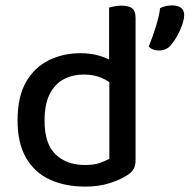

<svg xmlns="http://www.w3.org/2000/svg" viewBox="-20 -677 702 711"><path d="M385 -89V-416L482 -417V-82Q482 -62 473.5 -49Q465 -36 446 -25Q424 -11 385 1.5Q346 14 296 14Q221 14 164.5 -12Q108 -38 76.5 -92.5Q45 -147 45 -231Q45 -319 76.5 -373.5Q108 -428 161 -454Q214 -480 278 -480Q317 -480 350 -470Q383 -460 402 -445V-358Q385 -376 356.5 -388.5Q328 -401 290 -401Q250 -401 217 -384Q184 -367 164.5 -329.5Q145 -292 145 -230Q145 -144 186 -105Q227 -66 295 -66Q327 -66 348 -73Q369 -80 385 -89ZM482 -395 384 -394V-649Q391 -651 403.5 -653.5Q416 -656 429 -656Q457 -656 469.5 -646Q482 -636 482 -611ZM614 -511Q605 -500 593.5 -495Q582 -490 568 -490Q544 -490 531 -505Q546 -542 557.5 -579.5Q569 -617 573 -647Q583 -652 594 -654.5Q605 -657 618 -657Q637 -657 649.5 -648.5Q662 -640 662 -622Q662 -606 654.5 -584.5Q647 -563 636 -543.5Q625 -524 614 -511Z"/></svg>

Font: Baloo Tamma 2 Medium
Style: Regular
Weight: 500
Designer: Divya Kowshik, Shuchita Grover and Ek Type
Foundry: Ek Type
Version: Version 1.700